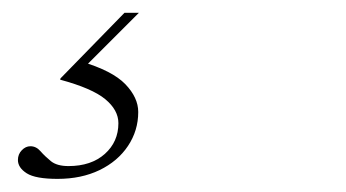

<svg xmlns="http://www.w3.org/2000/svg" viewBox="-20 -20 540 300"><path d="M70 259.5Q35.5 259.5 21.8 250.8Q8 242 8 230Q8 221 14 214.8Q20 208.5 27.5 208.5Q36.5 208.5 43.2 216.2Q50 224 59.5 231.8Q69 239.5 87 239.5Q122.5 239.5 143.8 220.5Q165 201.5 165 172.5Q165 152 144.5 135Q124 118 74 104.5L74.5 102.5L174.5 0H197L111 86L106.5 76Q155.5 90.5 175.8 111.5Q196 132.5 196 155Q196 184 180 208Q164 232 135.5 245.8Q107 259.5 70 259.5Z"/></svg>

Font: Newsreader 16pt 16pt ExtraLight
Style: Italic
Weight: 250
Italic angle: -17°
Version: Version 1.003